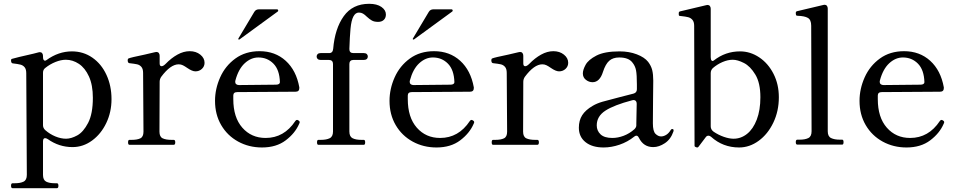

<svg xmlns="http://www.w3.org/2000/svg" viewBox="-20 -761 5035 1009"><path d="M566 -240Q566 -172 538.5 -114.5Q511 -57 464 -22.5Q417 12 361 12Q290 12 231 -30Q223 -35 217 -35Q206 -35 206 -18V158Q206 185 222.5 193.5Q239 202 268 202H279Q287 202 287 215Q287 228 279 228H46Q38 228 38 215Q38 202 46 202H58Q87 202 104 193.5Q121 185 121 158L118 -376Q118 -397 109.5 -407.5Q101 -418 87 -421.5Q73 -425 47 -428Q38 -429 38 -444Q38 -451 44 -452Q63 -458 156 -479L183 -486L189 -487Q197 -487 201.5 -481.5Q206 -476 206 -467V-462Q206 -442 217 -442Q219 -442 224 -445Q287 -491 358 -491Q418 -491 465.5 -458Q513 -425 539.5 -367.5Q566 -310 566 -240ZM468 -247Q468 -314 447.5 -359Q427 -404 394.5 -425.5Q362 -447 326 -447Q301 -447 272 -435.5Q243 -424 218 -404Q206 -395 206 -379V-103Q206 -88 218 -77Q242 -56 271 -44Q300 -32 327 -32Q354 -32 386 -49.5Q418 -67 443 -115Q468 -163 468 -247Z M1055 -431Q1055 -412 1041 -399Q1027 -386 1007 -386Q990 -386 964 -404Q951 -413 941 -418Q931 -423 919 -423Q876 -423 827 -357Q819 -345 819 -331L818 -69Q818 -42 835 -34Q852 -26 881 -26H893Q901 -26 901 -13Q901 0 893 0H660Q653 0 653 -13Q653 -26 660 -26H672Q701 -26 717.5 -34Q734 -42 734 -69L732 -378Q732 -399 723 -409.5Q714 -420 700.5 -423Q687 -426 660 -429Q651 -430 651 -445Q651 -452 656 -454Q667 -459 740 -474Q808 -490 796 -487L802 -488Q810 -488 814.5 -482.5Q819 -477 819 -468V-428Q819 -413 829 -413Q838 -413 850 -425Q880 -456 912.5 -474Q945 -492 977 -492Q1010 -492 1032.5 -474Q1055 -456 1055 -431Z M1555 -119Q1555 -116 1552 -110Q1531 -61 1481.5 -23.5Q1432 14 1357 14Q1288 14 1231.5 -17Q1175 -48 1142.5 -103.5Q1110 -159 1110 -231Q1110 -294 1137 -354.5Q1164 -415 1217 -453.5Q1270 -492 1344 -492Q1426 -492 1481.5 -441.5Q1537 -391 1553 -302V-298Q1553 -279 1533 -279L1227 -277Q1206 -277 1206 -259V-240Q1206 -144 1253.5 -90Q1301 -36 1376 -36Q1473 -36 1532 -125Q1536 -131 1541 -131Q1544 -131 1550 -127Q1555 -124 1555 -119ZM1217 -338Q1216 -336 1216 -331Q1216 -323 1221.5 -318.5Q1227 -314 1236 -314L1430 -316Q1440 -316 1445.5 -319.5Q1451 -323 1451 -329Q1449 -394 1417 -426.5Q1385 -459 1338 -459Q1299 -459 1266 -428.5Q1233 -398 1217 -338ZM1439 -700Q1442 -702 1442 -705Q1442 -712 1435 -712H1341Q1324 -712 1316 -698L1233 -559L1232 -556Q1232 -555 1233 -554Q1234 -553 1236 -553L1239 -554Z M2008 -685Q2008 -667 1997 -656.5Q1986 -646 1967 -646Q1947 -646 1934.5 -653Q1922 -660 1908 -673Q1897 -684 1887.5 -689.5Q1878 -695 1866 -695Q1848 -695 1837 -674Q1826 -653 1822 -610Q1818 -567 1816 -503Q1816 -482 1837 -482H1892Q1902 -482 1907.5 -477Q1913 -472 1913 -464Q1913 -456 1907.5 -451Q1902 -446 1892 -446H1837Q1827 -446 1821.5 -440.5Q1816 -435 1816 -425V-70Q1816 -43 1833 -34.5Q1850 -26 1879 -26H1892Q1899 -26 1899 -13Q1899 0 1892 0H1653Q1646 0 1646 -13Q1646 -26 1653 -26H1666Q1695 -26 1712.5 -34.5Q1730 -43 1730 -70V-425Q1730 -435 1724.5 -440.5Q1719 -446 1709 -446H1665Q1655 -446 1649.5 -451Q1644 -456 1644 -464Q1644 -472 1649.5 -477Q1655 -482 1665 -482H1710Q1729 -482 1731 -505Q1740 -611 1786.5 -676Q1833 -741 1920 -741Q1961 -741 1984.5 -724.5Q2008 -708 2008 -685Z M2472 -119Q2472 -116 2469 -110Q2448 -61 2398.5 -23.5Q2349 14 2274 14Q2205 14 2148.5 -17Q2092 -48 2059.5 -103.5Q2027 -159 2027 -231Q2027 -294 2054 -354.5Q2081 -415 2134 -453.5Q2187 -492 2261 -492Q2343 -492 2398.5 -441.5Q2454 -391 2470 -302V-298Q2470 -279 2450 -279L2144 -277Q2123 -277 2123 -259V-240Q2123 -144 2170.5 -90Q2218 -36 2293 -36Q2390 -36 2449 -125Q2453 -131 2458 -131Q2461 -131 2467 -127Q2472 -124 2472 -119ZM2134 -338Q2133 -336 2133 -331Q2133 -323 2138.5 -318.5Q2144 -314 2153 -314L2347 -316Q2357 -316 2362.5 -319.5Q2368 -323 2368 -329Q2366 -394 2334 -426.5Q2302 -459 2255 -459Q2216 -459 2183 -428.5Q2150 -398 2134 -338ZM2356 -700Q2359 -702 2359 -705Q2359 -712 2352 -712H2258Q2241 -712 2233 -698L2150 -559L2149 -556Q2149 -555 2150 -554Q2151 -553 2153 -553L2156 -554Z M2966 -431Q2966 -412 2952 -399Q2938 -386 2918 -386Q2901 -386 2875 -404Q2862 -413 2852 -418Q2842 -423 2830 -423Q2787 -423 2738 -357Q2730 -345 2730 -331L2729 -69Q2729 -42 2746 -34Q2763 -26 2792 -26H2804Q2812 -26 2812 -13Q2812 0 2804 0H2571Q2564 0 2564 -13Q2564 -26 2571 -26H2583Q2612 -26 2628.5 -34Q2645 -42 2645 -69L2643 -378Q2643 -399 2634 -409.5Q2625 -420 2611.5 -423Q2598 -426 2571 -429Q2562 -430 2562 -445Q2562 -452 2567 -454Q2578 -459 2651 -474Q2719 -490 2707 -487L2713 -488Q2721 -488 2725.5 -482.5Q2730 -477 2730 -468V-428Q2730 -413 2740 -413Q2749 -413 2761 -425Q2791 -456 2823.5 -474Q2856 -492 2888 -492Q2921 -492 2943.5 -474Q2966 -456 2966 -431Z M3520 -76 3519 -70Q3505 -29 3474 -8.5Q3443 12 3413 12Q3362 12 3338 -36Q3332 -48 3325 -48Q3318 -48 3313 -43Q3278 -15 3235.5 -0.5Q3193 14 3152 14Q3092 14 3057 -14Q3022 -42 3022 -90Q3022 -128 3039.5 -155.5Q3057 -183 3095 -205Q3117 -218 3146.5 -226.5Q3176 -235 3235 -250Q3292 -264 3309 -269Q3327 -274 3327 -292V-317Q3327 -368 3322.5 -391.5Q3318 -415 3303 -433Q3283 -459 3234 -459Q3201 -459 3181.5 -441.5Q3162 -424 3149 -384Q3132 -329 3094 -329Q3075 -329 3059 -341.5Q3043 -354 3043 -375Q3043 -394 3057.5 -420.5Q3072 -447 3114.5 -469Q3157 -491 3236 -491Q3286 -491 3326.5 -475.5Q3367 -460 3386 -436Q3402 -415 3407.5 -392.5Q3413 -370 3413 -337Q3413 -282 3412 -245L3411 -113Q3411 -71 3425 -57.5Q3439 -44 3454 -44Q3467 -44 3480.5 -52Q3494 -60 3505 -78Q3508 -83 3512 -83Q3520 -83 3520 -76ZM3314 -82Q3324 -92 3324 -102V-111L3326 -215Q3326 -227 3319.5 -232Q3313 -237 3302 -234Q3207 -209 3161.5 -179.5Q3116 -150 3116 -102Q3116 -74 3136 -55Q3156 -36 3198 -36Q3227 -36 3257.5 -47.5Q3288 -59 3314 -82Z M4073 -250Q4073 -177 4044 -116.5Q4015 -56 3967 -21Q3919 14 3864 14Q3779 14 3717 -42Q3710 -48 3703 -48Q3694 -48 3688 -39L3651 10Q3648 14 3645 14L3639 13Q3635 12 3632.5 10Q3630 8 3630 5L3628 -625Q3628 -646 3619 -656.5Q3610 -667 3597 -670.5Q3584 -674 3556 -677Q3550 -677 3548.5 -679Q3547 -681 3547 -687V-692Q3547 -699 3553 -701L3692 -734L3698 -735Q3706 -735 3710.5 -729.5Q3715 -724 3715 -715V-461Q3715 -448 3719.5 -443Q3724 -438 3731 -443Q3792 -491 3869 -491Q3923 -491 3970 -459.5Q4017 -428 4045 -373Q4073 -318 4073 -250ZM3976 -250Q3976 -325 3949.5 -369Q3923 -413 3889.5 -430Q3856 -447 3831 -447Q3805 -447 3777 -435Q3749 -423 3726 -403Q3715 -392 3715 -377V-97Q3715 -80 3730 -69Q3755 -52 3783.5 -42Q3812 -32 3835 -32Q3874 -32 3906 -57.5Q3938 -83 3957 -132.5Q3976 -182 3976 -250Z M4170 -1Q4162 -1 4162 -14Q4162 -27 4170 -27H4182Q4211 -27 4228 -35.5Q4245 -44 4245 -71L4243 -626Q4243 -657 4225.5 -667Q4208 -677 4172 -678Q4165 -678 4163.5 -682Q4162 -686 4162 -693Q4162 -700 4168 -702L4307 -735L4313 -736Q4321 -736 4325.5 -730.5Q4330 -725 4330 -716V-71Q4330 -44 4347.5 -35.5Q4365 -27 4394 -27H4406Q4413 -27 4413 -14Q4413 -1 4406 -1Z M4942 -119Q4942 -116 4939 -110Q4918 -61 4868.5 -23.5Q4819 14 4744 14Q4675 14 4618.5 -17Q4562 -48 4529.5 -103.5Q4497 -159 4497 -231Q4497 -294 4524 -354.5Q4551 -415 4604 -453.5Q4657 -492 4731 -492Q4813 -492 4868.5 -441.5Q4924 -391 4940 -302V-298Q4940 -279 4920 -279L4614 -277Q4593 -277 4593 -259V-240Q4593 -144 4640.5 -90Q4688 -36 4763 -36Q4860 -36 4919 -125Q4923 -131 4928 -131Q4931 -131 4937 -127Q4942 -124 4942 -119ZM4604 -338Q4603 -336 4603 -331Q4603 -323 4608.5 -318.5Q4614 -314 4623 -314L4817 -316Q4827 -316 4832.5 -319.5Q4838 -323 4838 -329Q4836 -394 4804 -426.5Q4772 -459 4725 -459Q4686 -459 4653 -428.5Q4620 -398 4604 -338Z"/></svg>

Font: Shippori Mincho B1 Medium
Style: Regular
Weight: 500
Designer: FONTDASU
Foundry: FONTDASU / Google Inc. / but / Adobe
Version: Version 3.110; ttfautohint (v1.8.3)